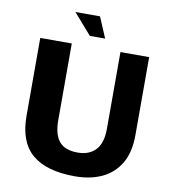

<svg xmlns="http://www.w3.org/2000/svg" viewBox="-92 -914 910 1014"><g transform="rotate(10 363.0 -406.5)"><path d="M378 21Q224 21 147.5 -44.5Q71 -110 71 -249V-667H240V-256Q240 -179 271 -142Q302 -105 370 -105Q432 -105 466.5 -142Q501 -179 501 -256V-667H655V-249Q655 -156 619.5 -96.5Q584 -37 522 -8Q460 21 378 21ZM327 -723 230 -834H362L409 -723Z"/></g></svg>

Font: Maven Pro
Style: Bold
Weight: 700
Designer: Joe Prince
Foundry: Joe Prince
Version: Version 2.103